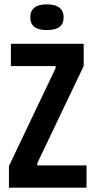

<svg xmlns="http://www.w3.org/2000/svg" viewBox="-20 -861 438 881"><path d="M21 0V-99L235 -548V-558H30V-660H364V-558L151 -112V-102H377V0ZM195 -723Q157 -723 138 -737.5Q119 -752 119 -781Q119 -811 138 -826Q157 -841 195 -841Q234 -841 253 -825.5Q272 -810 272 -782Q272 -752 253 -737.5Q234 -723 195 -723Z"/></svg>

Font: Bricolage Grotesque 24pt Condensed SemiBold
Style: Regular
Weight: 600
Width: 3
Designer: Mathieu Triay
Foundry: Atelier Triay
Version: Version 1.001;gftools[0.9.33.dev8+g029e19f]